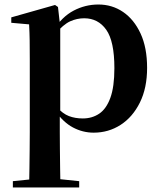

<svg xmlns="http://www.w3.org/2000/svg" viewBox="-20 -572 711 851"><path d="M37 259V231L146 220H225L331 231V259ZM109 259Q110 217 110.5 174Q111 131 111.5 90Q112 49 112 14V-309Q112 -358 111.5 -392.5Q111 -427 109 -464L30 -471V-495L224 -550L237 -541L246 -461L247 -455V-76L245 -63V13Q245 48 245.5 89.5Q246 131 246.5 174Q247 217 248 259ZM395 16Q347 16 303.5 -7Q260 -30 224 -82H212L231 -98Q258 -68 285.5 -57.5Q313 -47 347 -47Q388 -47 419.5 -68Q451 -89 469 -138Q487 -187 487 -270Q487 -389 451 -440Q415 -491 353 -491Q321 -491 291 -477.5Q261 -464 224 -421L209 -438H217Q255 -498 306.5 -525Q358 -552 416 -552Q477 -552 525.5 -519Q574 -486 603 -423.5Q632 -361 632 -271Q632 -182 600 -117.5Q568 -53 514.5 -18.5Q461 16 395 16Z"/></svg>

Font: Noto Serif JP ExtraLight
Style: Bold
Weight: 700
Version: Version 2.003-H1;hotconv 1.1.1;makeotfexe 2.6.0